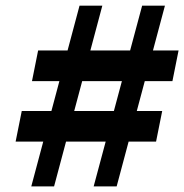

<svg xmlns="http://www.w3.org/2000/svg" viewBox="-20 -663 655 683"><path d="M91.3 0H172.4L344 -642.8H262.9L91.3 0ZM57.4 -268.2 35.6 -159.4H535.2L557 -268.2H57.4ZM593.4 -374.5 615.2 -483.4H115.6L93.8 -374.5H593.4ZM313.2 0H395L566.7 -642.8H485.6L313.2 0Z"/></svg>

Font: Source Serif Variable
Style: Italic
Weight: 389
Italic angle: -12°
Designer: Frank Grießhammer
Foundry: Adobe Systems Incorporated
Version: Version 3.001;hotconv 1.0.111;makeotfexe 2.5.65597